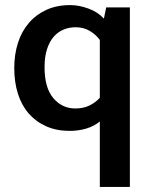

<svg xmlns="http://www.w3.org/2000/svg" viewBox="-20 -504 594 754"><path d="M372 -27Q349 -8 318.5 1Q288 10 253 10Q202 10 161.5 -8Q121 -26 93 -58Q65 -90 50.5 -135.5Q36 -181 36 -237Q36 -290 50.5 -335.5Q65 -381 93.5 -414Q122 -447 162.5 -465.5Q203 -484 256 -484Q290 -484 327 -470.5Q364 -457 388 -431L397 -475H490V230H372ZM372 -347Q358 -367 333.5 -382Q309 -397 277 -397Q252 -397 230 -388Q208 -379 191.5 -360.5Q175 -342 165 -312Q155 -282 155 -240Q155 -159 189.5 -118.5Q224 -78 276 -78Q308 -78 332 -90Q356 -102 372 -120Z"/></svg>

Font: Ek Mukta SemiBold
Style: Regular
Weight: 600
Designer: Girish Dalvi and Yashodeep Gholap
Foundry: Ek Type
Version: Version 2.538;PS 1.002;hotconv 16.6.51;makeotf.lib2.5.65220;